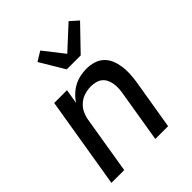

<svg xmlns="http://www.w3.org/2000/svg" viewBox="-215 -903 1030 1030"><g transform="rotate(-45 300.0 -388.0)"><path d="M29 0 115 -520H212L198 -437Q212 -459 231.5 -477Q251 -495 273 -506.5Q295 -518 319.5 -523Q344 -528 367 -528Q395 -528 421.5 -520Q448 -512 467 -494Q486 -476 496 -451.5Q506 -427 510 -400Q514 -373 512.5 -345Q511 -317 507 -289L459 0H362L412 -303Q415 -320 415 -337.5Q415 -355 412 -371.5Q409 -388 401 -402.5Q393 -417 380.5 -426.5Q368 -436 351 -440Q334 -444 317 -444Q293 -444 269 -437Q245 -430 225.5 -413.5Q206 -397 195 -374.5Q184 -352 180 -328L126 0ZM290 -600 207 -739 261 -772 351 -657 480 -776 526 -735 396 -600Z"/></g></svg>

Font: Iosevka Custom Medium
Style: Italic
Weight: 500
Italic angle: -9°
Designer: Belleve Invis
Foundry: Belleve Invis
Version: Version 27.0.1